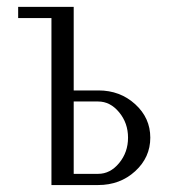

<svg xmlns="http://www.w3.org/2000/svg" viewBox="-20 -532 500 552"><path d="M32.2 -480V-512.2H191.9V-272H263.2Q325.2 -272 368.7 -232.4Q412.1 -192.9 412.1 -136.2Q412.1 -79.6 368.7 -39.8Q325.2 0 262.2 0H127.9V-480ZM191.9 -32.2H262.2Q296.9 -32.2 322.5 -63.2Q348.1 -94.2 348.1 -136.2Q348.1 -178.2 322.5 -209.2Q296.9 -240.2 262.2 -240.2H191.9Z"/></svg>

Font: Gawaa
Style: Regular
Weight: 400
Designer: T. Christopher White
Version: Version 1.0